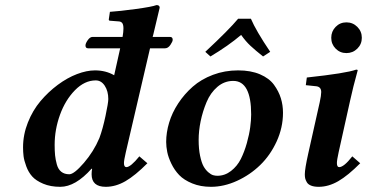

<svg xmlns="http://www.w3.org/2000/svg" viewBox="-20 -718 1431 748"><path d="M401.9 -332Q401.9 -362.8 388.2 -383.8Q374.5 -404.8 353 -404.8Q309.6 -404.8 272 -366.5Q234.4 -328.1 213.6 -270.5Q192.9 -212.9 192.9 -153.8Q192.9 -129.4 194.6 -112.8Q196.3 -96.2 201.4 -77.4Q206.5 -58.6 218.8 -48.8Q231 -39.1 250 -39.1Q268.6 -39.1 306.9 -83.5Q345.2 -127.9 367.2 -180.2Q380.4 -215.8 391.1 -266.6Q401.9 -317.4 401.9 -332ZM457.5 -574.2Q460.9 -593.3 460.9 -606.9Q460.9 -622.6 455.8 -628.7Q450.7 -634.8 439.9 -634.8L409.2 -637.2Q403.8 -637.2 403.8 -642.1L408.2 -671.9Q445.8 -674.3 508.8 -682.9Q571.8 -691.4 589.8 -698.2Q602.1 -698.2 602.1 -688L577.1 -583L574.7 -574.2H642.1Q652.8 -574.2 652.8 -563Q652.8 -556.2 643.8 -543Q634.8 -529.8 623 -529.8H564.5L470.2 -125Q462.9 -93.3 462.9 -83Q462.9 -66.9 472.2 -66.9Q488.8 -66.9 522.9 -108.9L554.2 -82Q506.8 -34.2 468.8 -12.2Q430.7 9.8 392.1 9.8Q336.9 9.8 336.9 -39.1Q336.9 -50.3 338.9 -60.1L336.9 -61Q273.9 9.8 214.8 9.8Q176.8 9.8 148.4 -2.2Q120.1 -14.2 105.5 -30.5Q90.8 -46.9 82.3 -70.1Q73.7 -93.3 71.8 -109.6Q69.8 -126 69.8 -144Q69.8 -193.4 88.6 -240.7Q107.4 -288.1 137.7 -324Q168 -359.9 205.1 -387.5Q242.2 -415 280 -429.4Q317.9 -443.8 350.1 -443.8Q392.1 -443.8 424.8 -424.8L448.2 -529.8H323.2Q313 -529.8 313 -541Q313 -548.8 321.8 -561.5Q330.6 -574.2 340.8 -574.2Z M826.7 -33.2Q856 -33.2 880.1 -52Q904.3 -70.8 918.2 -98.6Q932.1 -126.5 941.7 -160.6Q951.2 -194.8 954.8 -222.4Q958.5 -250 958.5 -272Q958.5 -402.8 888.7 -402.8Q854 -402.8 826.9 -379.6Q799.8 -356.4 784.7 -320.1Q769.5 -283.7 761.7 -245.8Q753.9 -208 753.9 -172.9Q753.9 -137.7 759.5 -111.1Q765.1 -84.5 772.9 -70.3Q780.8 -56.2 791.3 -47.1Q801.8 -38.1 810.1 -35.6Q818.4 -33.2 826.7 -33.2ZM627.4 -165Q627.4 -201.7 638.9 -240.2Q650.4 -278.8 674.3 -315.2Q698.2 -351.6 731 -380.4Q763.7 -409.2 809.6 -426.5Q855.5 -443.8 907.7 -443.8Q957 -443.8 992.9 -428.5Q1028.8 -413.1 1047.4 -387.7Q1065.9 -362.3 1074.2 -335.2Q1082.5 -308.1 1082.5 -278.8Q1082.5 -221.2 1057.9 -167.2Q1033.2 -113.3 993.7 -75Q954.1 -36.6 903.3 -13.4Q852.5 9.8 801.8 9.8Q761.2 9.8 729 -3.4Q696.8 -16.6 678.2 -35.9Q659.7 -55.2 647.7 -80.1Q635.7 -105 631.6 -125.7Q627.4 -146.5 627.4 -165ZM957.5 -645Q977.1 -598.6 1032.7 -516.1L1004.9 -498Q974.6 -522 955.8 -539.6Q937 -557.1 919.4 -582Q869.6 -539.6 799.8 -498L779.8 -516.1Q872.1 -602.1 907.7 -645Z M1287.6 -528.6Q1270.5 -545.9 1270.5 -570.8Q1270.5 -595.7 1287.6 -613.3Q1304.7 -630.9 1329.6 -630.9Q1354.5 -630.9 1372.1 -613.3Q1389.6 -595.7 1389.6 -570.8Q1389.6 -545.9 1372.1 -528.6Q1354.5 -511.2 1329.6 -511.2Q1304.7 -511.2 1287.6 -528.6ZM1343.8 -325.2 1299.3 -125Q1292.5 -94.2 1292.5 -83Q1292.5 -66.9 1301.3 -66.9Q1319.8 -66.9 1352.5 -108.9L1383.3 -82Q1335.9 -34.2 1297.9 -12.2Q1259.8 9.8 1221.7 9.8Q1203.6 9.8 1191.9 5.1Q1180.2 0.5 1175.3 -8.1Q1170.4 -16.6 1168.9 -23.4Q1167.5 -30.3 1167.5 -39.1Q1167.5 -59.6 1180.7 -119.1L1225.6 -319.8Q1231.4 -346.2 1231.4 -359.4Q1231.4 -378.9 1213.4 -381.8L1171.4 -386.2L1175.3 -416Q1329.1 -432.6 1367.7 -446.8Q1373.5 -446.8 1373.5 -443.8Q1355 -377 1343.8 -325.2Z"/></svg>

Font: Linux Libertine G
Style: Bold Italic
Weight: 700
Italic angle: -11.5°
Designer: Philipp H. Poll
Foundry: Philipp H. Poll
Version: Version 4.1.0